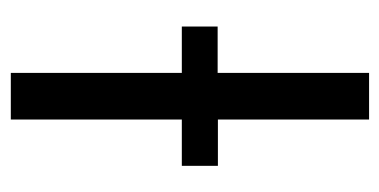

<svg xmlns="http://www.w3.org/2000/svg" viewBox="-198 -522 719 364"><g transform="rotate(90 162.0 -339.5)"><path d="M117.7 -324.2H29.8V-392.1H117.7V-679.2H206.1V-392.6H293.9V-324.2H206.1V0H117.7Z"/></g></svg>

Font: Molengo
Style: Regular
Weight: 400
Designer: moyogo
Foundry: moyogo
Version: Version 0.11; ttfautohint (v0.8) -G 32 -r 16 -x